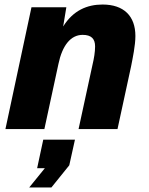

<svg xmlns="http://www.w3.org/2000/svg" viewBox="-20 -570 658 848"><path d="M4 0H176L238 -287C255 -369 292 -416 345 -416C383 -416 400 -399 400 -365C400 -340 395 -311 389 -286L327 0H499L559 -277C566 -313 578 -369 578 -411C578 -499 527 -550 433 -550C365 -550 303 -524 259 -453L273 -538H119ZM109 258H207L286 160L311 47H171L144 173H178Z"/></svg>

Font: Geist ExtraBold
Style: Italic
Weight: 800
Italic angle: -12°
Designer: Basement.studio, Andrés Briganti, Mateo Zaragoza
Foundry: Basement.studio, Vercel, Andrés Briganti, Guido Ferreyra, Mateo Zaragoza
Version: Version 1.500